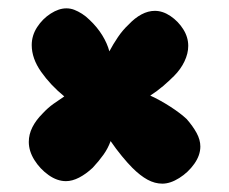

<svg xmlns="http://www.w3.org/2000/svg" viewBox="-20 -574 548 460"><path d="M369 -134Q351 -134 333.5 -143.5Q316 -153 297 -172Q286 -183 272 -200Q258 -217 245 -236Q239 -219 228 -203.5Q217 -188 202 -172Q186 -157 169.5 -148.5Q153 -140 138 -140Q117 -140 96.5 -154.5Q76 -169 62.5 -190.5Q49 -212 49 -234Q49 -252 57.5 -269Q66 -286 82 -302Q95 -316 108.5 -325.5Q122 -335 134 -343Q101 -370 78.5 -402Q56 -434 56 -466Q56 -489 69 -509Q82 -529 101.5 -541.5Q121 -554 139 -554Q149 -554 158 -550.5Q167 -547 176.5 -541Q186 -535 195 -526Q213 -509 225 -489.5Q237 -470 242 -451Q251 -468 262.5 -485Q274 -502 288 -515Q303 -531 319 -539.5Q335 -548 351 -548Q370 -548 388.5 -535.5Q407 -523 419 -504Q431 -485 431 -464Q431 -446 422 -427Q413 -408 397 -392Q385 -380 371 -368Q357 -356 340 -345Q364 -334 388 -318.5Q412 -303 427 -289Q442 -272 451 -255.5Q460 -239 460 -223Q460 -202 445.5 -181.5Q431 -161 409.5 -147.5Q388 -134 369 -134Z"/></svg>

Font: DynaPuff SemiBold
Style: Regular
Weight: 600
Designer: Toshi Omagari, Jennifer Daniel
Foundry: Google Fonts
Version: Version 2.000